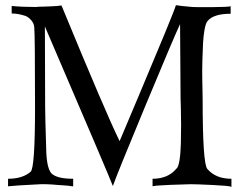

<svg xmlns="http://www.w3.org/2000/svg" viewBox="-20 -718 944 740"><path d="M872 2Q863 -2 800 -5Q737 -8 715 -8Q697 -8 636.5 -5.5Q576 -3 568 0V-29Q627 -29 659 -67Q667 -72 671.5 -98.5Q676 -125 677 -164Q678 -203 678 -236.5Q678 -270 677 -303.5Q676 -337 676 -338L674 -625Q652 -579 541.5 -313Q431 -47 415 -1Q406 -27 153 -616Q153 -596 153.5 -466Q154 -336 154 -306Q154 -271 158 -147Q159 -72 178 -50Q199 -29 262 -29Q262 -26 262 -18Q262 -10 262 -5.5Q262 -1 262 0H258Q253 -1 245 -2Q237 -3 226.5 -3.5Q216 -4 204 -5Q192 -6 180 -7Q168 -8 156.5 -8Q145 -8 137 -8Q36 -3 11 0V-29Q67 -29 98 -56Q115 -71 115 -304Q115 -584 112 -613Q111 -628 100 -640.5Q89 -653 77 -657Q50 -666 25 -666V-695Q66 -691 119 -691L128 -692Q136 -692 149 -692.5Q162 -693 175.5 -693.5Q189 -694 201 -695Q213 -696 217 -697Q388 -282 441 -174Q460 -219 519 -359Q578 -499 615.5 -590Q653 -681 658 -698Q675 -695 722 -691Q737 -690 799 -690.5Q861 -691 869 -694V-665Q803 -665 780 -637Q773 -629 768.5 -604.5Q764 -580 762.5 -550.5Q761 -521 760 -484Q759 -447 759.5 -419.5Q760 -392 760.5 -366Q761 -340 761 -338Q761 -88 779 -67Q811 -29 872 -29Z"/></svg>

Font: GFS Artemisia
Style: Regular
Weight: 400
Designer: Takis Katsoulidis and George D. Matthiopoulos
Foundry: Takis Katsoulidis and George D. Matthiopoulos
Version: Version 1.0